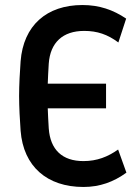

<svg xmlns="http://www.w3.org/2000/svg" viewBox="-20 -732 559 764"><path d="M312 12C377 12 432 -8 483 -45L450 -137C409 -108 366 -91 312 -91C228 -91 180 -136 174 -221C172 -251 171 -276 170 -301H402V-399H170C171 -424 172 -449 174 -479C180 -563 230 -609 315 -609C367 -609 408 -595 451 -563L482 -658C430 -693 375 -712 308 -712C166 -712 73 -631 62 -488C59 -448 56 -393 56 -350C56 -307 59 -252 62 -212C73 -69 168 12 312 12Z"/></svg>

Font: Finlandica Medium
Style: Regular
Weight: 500
Designer: Niklas Ekholm, Juho Hiilivirta, Jaakko Suomalainen
Foundry: Helsinki Type Studio
Version: Version 2.000;Glyphs 3.2 (3202)